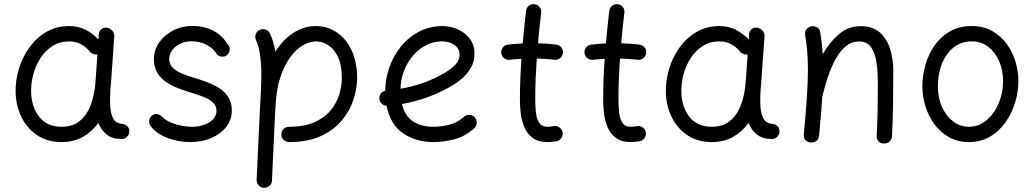

<svg xmlns="http://www.w3.org/2000/svg" viewBox="-20 -650 4943 918"><path d="M561.5 14.6Q516.6 14.6 490 -6.8Q463.4 -28.3 450.2 -62.5Q420.4 -20.5 376.5 4.4Q332.5 29.3 273.9 29.3Q208 29.3 159.4 -2.4Q110.8 -34.2 83.7 -88.1Q56.6 -142.1 54.7 -207.5Q53.2 -265.6 70.6 -322Q87.9 -378.4 121.3 -424.3Q154.8 -470.2 202.6 -497.8Q250.5 -525.4 310.5 -525.4Q354 -525.4 388.4 -508.1Q422.9 -490.7 450.7 -461.4L452.6 -486.3Q453.6 -501.5 465.1 -510.7Q476.6 -520 491.7 -517.6Q506.3 -515.6 516.8 -503.4Q527.3 -491.2 526.4 -476.6L510.3 -248.5Q509.3 -235.4 507.8 -222.2Q506.3 -202.6 506.1 -181.4Q505.9 -160.2 506.8 -143.1Q508.8 -108.9 520.8 -84Q532.7 -59.1 571.3 -56.6Q581.1 -54.2 589.4 -46.1Q597.7 -38.1 598.1 -22Q598.1 -6.8 587.4 3.9Q576.7 14.6 561.5 14.6ZM274.4 -43.9Q328.1 -43.9 362.3 -72.5Q396.5 -101.1 414.3 -149.7Q432.1 -198.2 436.5 -258.3L445.8 -390.1Q435.1 -388.2 424.1 -392.6Q413.1 -397 406.7 -406.7Q390.1 -426.3 366.2 -439.2Q342.3 -452.1 310.5 -452.1Q266.6 -452.1 232.2 -430.7Q197.8 -409.2 174.3 -373.5Q150.9 -337.9 139.2 -294.4Q127.4 -251 128.9 -206.5Q131.3 -136.7 168.5 -90.3Q205.6 -43.9 274.4 -43.9Z M1068.8 -390.1Q1059.6 -379.4 1045.7 -378.9Q1031.7 -378.4 1019 -387.7Q1002 -417.5 969 -435.1Q936 -452.6 896.5 -452.6Q851.1 -452.6 820.1 -427.2Q789.1 -401.9 789.1 -367.2Q789.1 -341.3 807.6 -324.5Q826.2 -307.6 854.2 -296.6Q882.3 -285.6 912.1 -276.9Q939.9 -268.6 970.7 -257.1Q1001.5 -245.6 1028.3 -228.5Q1055.2 -211.4 1071.8 -185.3Q1088.4 -159.2 1088.4 -121.6Q1088.4 -78.1 1062 -43.9Q1035.6 -9.8 990.7 9.8Q945.8 29.3 889.6 29.3Q830.6 29.3 777.8 8.5Q725.1 -12.2 699.2 -48.8Q690.4 -61.5 693.6 -76.2Q696.8 -90.8 709 -99.1Q721.2 -107.4 732.9 -104.2Q744.6 -101.1 752.4 -94.7Q772 -72.3 813.5 -58.1Q855 -43.9 897 -43.9Q947.8 -43.9 981.4 -65.7Q1015.1 -87.4 1015.1 -120.1Q1015.1 -145 997.1 -160.9Q979 -176.8 951.4 -187.5Q923.8 -198.2 895 -206.5Q866.7 -215.3 835.4 -226.8Q804.2 -238.3 776.9 -256.1Q749.5 -273.9 732.7 -301Q715.8 -328.1 715.8 -367.2Q715.8 -411.1 741 -447Q766.1 -482.9 807.9 -504.4Q849.6 -525.9 898.9 -525.9Q956.5 -525.9 999.3 -503.4Q1042 -481 1066.9 -440.4Q1078.1 -430.2 1078.4 -415.5Q1078.6 -400.9 1068.8 -390.1Z M1325.2 -7.3Q1325.2 -22.9 1336.2 -33.4Q1347.2 -43.9 1362.3 -43.9Q1435.1 -43.9 1483.6 -65.7Q1532.2 -87.4 1561 -122.6Q1589.8 -157.7 1602.1 -198.5Q1614.3 -239.3 1614.3 -277.3Q1614.3 -339.8 1595.7 -378.2Q1577.1 -416.5 1548.8 -434.3Q1520.5 -452.1 1490.2 -452.1Q1460.9 -452.1 1428.7 -433.6Q1396.5 -415 1367.9 -376.7Q1339.4 -338.4 1320.1 -279.8Q1300.8 -221.2 1297.4 -140.6Q1297.4 -137.7 1296.9 -134.8Q1296.4 -126.5 1295.9 -121.6L1280.3 213.4Q1279.8 228.5 1268.6 238.5Q1257.3 248.5 1241.7 248Q1226.6 247.1 1216.6 235.8Q1206.5 224.6 1207 209.5L1222.7 -125.5Q1225.6 -173.3 1227.5 -215.3Q1229.5 -257.3 1229.5 -294.4Q1229.5 -345.2 1223.1 -388.9Q1216.8 -432.6 1204.1 -458Q1197.8 -471.7 1202.6 -486.1Q1207.5 -500.5 1221.2 -506.8Q1234.9 -513.7 1249.5 -509Q1264.2 -504.4 1270.5 -490.7Q1279.8 -471.2 1286.1 -449Q1292.5 -426.8 1296.4 -402.8Q1333 -460.9 1383.3 -493.2Q1433.6 -525.4 1490.2 -525.4Q1545.9 -525.4 1590.6 -494.9Q1635.3 -464.4 1661.4 -408.7Q1687.5 -353 1687.5 -277.3Q1687.5 -228.5 1670.4 -175Q1653.3 -121.6 1615.2 -75.2Q1577.1 -28.8 1514.9 0.2Q1452.6 29.3 1362.3 29.3Q1347.2 29.3 1336.2 18.6Q1325.2 7.8 1325.2 -7.3Z M2247.6 -36.6Q2204.6 2 2153.3 15.6Q2102.1 29.3 2051.3 29.3Q1969.7 29.3 1908.2 -12Q1846.7 -53.2 1828.1 -144.5Q1814.5 -145 1804.7 -154.8Q1794.9 -164.6 1793.9 -178.2Q1793 -191.9 1801 -202.6Q1809.1 -213.4 1821.8 -216.3Q1822.3 -273.4 1841.8 -328.6Q1861.3 -383.8 1897.5 -428.2Q1933.6 -472.7 1984.1 -499Q2034.7 -525.4 2096.7 -525.4Q2132.3 -525.4 2167.2 -510.5Q2202.1 -495.6 2225.3 -466.1Q2248.5 -436.5 2248.5 -393.1Q2248.5 -354.5 2230.7 -324.7Q2212.9 -294.9 2189 -274.7Q2165 -254.4 2147 -243.7Q2031.2 -174.8 1901.9 -152.8Q1915.5 -95.7 1954.3 -69.8Q1993.2 -43.9 2051.3 -43.9Q2094.7 -43.9 2132.6 -54.9Q2170.4 -65.9 2197.8 -91.3Q2209 -101.1 2224.4 -100.6Q2239.7 -100.1 2250 -88.9Q2259.8 -77.6 2259.3 -62.3Q2258.8 -46.9 2247.6 -36.6ZM2094.7 -452.1Q2040 -452.1 1995.4 -420.7Q1950.7 -389.2 1923.6 -337.6Q1896.5 -286.1 1895 -225.6Q1952.1 -235.4 2005.9 -254.6Q2059.6 -273.9 2106.9 -302.2Q2137.2 -319.8 2157.2 -340.6Q2177.2 -361.3 2177.2 -387.7Q2177.2 -417.5 2153.1 -434.8Q2128.9 -452.1 2094.7 -452.1Z M2671.4 -396Q2669.4 -380.9 2657.5 -371.6Q2645.5 -362.3 2630.9 -364.3Q2590.8 -369.1 2546.4 -370.1Q2543 -321.3 2541 -272.2Q2539.1 -223.1 2539.1 -173.3Q2539.1 -142.1 2542.2 -112.3Q2545.4 -82.5 2557.9 -63.2Q2570.3 -43.9 2597.7 -43.9Q2611.3 -43.9 2627.4 -46.9Q2642.1 -49.8 2654.5 -41Q2667 -32.2 2669.9 -17.6Q2672.9 -2.9 2664.1 9.8Q2655.3 22.5 2640.6 25.4Q2628.9 27.3 2618.2 28.3Q2607.4 29.3 2597.7 29.3Q2552.2 29.3 2525.6 8.5Q2499 -12.2 2486.1 -44.2Q2473.1 -76.2 2469.5 -110.8Q2465.8 -145.5 2465.8 -173.3Q2465.8 -222.7 2467.8 -271.5Q2469.7 -320.3 2473.1 -368.7Q2444.8 -367.2 2417.5 -364.3Q2402.8 -362.3 2390.6 -371.6Q2378.4 -380.9 2377 -396Q2375 -410.6 2384.3 -422.9Q2393.6 -435.1 2408.7 -436.5Q2442.4 -440.9 2479 -442.4Q2482.4 -481.4 2486.6 -520.5Q2490.7 -559.6 2495.1 -598.1Q2496.6 -612.8 2508.5 -622.3Q2520.5 -631.8 2535.6 -629.9Q2550.3 -628.4 2559.8 -616.5Q2569.3 -604.5 2567.4 -589.4Q2563 -552.7 2559.1 -516.1Q2555.2 -479.5 2552.2 -442.9Q2574.7 -442.4 2596.7 -440.9Q2618.7 -439.5 2640.1 -436.5Q2654.8 -434.6 2664.3 -422.6Q2673.8 -410.6 2671.4 -396Z M3069.3 -396Q3067.4 -380.9 3055.4 -371.6Q3043.5 -362.3 3028.8 -364.3Q2988.8 -369.1 2944.3 -370.1Q2940.9 -321.3 2939 -272.2Q2937 -223.1 2937 -173.3Q2937 -142.1 2940.2 -112.3Q2943.4 -82.5 2955.8 -63.2Q2968.3 -43.9 2995.6 -43.9Q3009.3 -43.9 3025.4 -46.9Q3040 -49.8 3052.5 -41Q3064.9 -32.2 3067.9 -17.6Q3070.8 -2.9 3062 9.8Q3053.2 22.5 3038.6 25.4Q3026.9 27.3 3016.1 28.3Q3005.4 29.3 2995.6 29.3Q2950.2 29.3 2923.6 8.5Q2897 -12.2 2884 -44.2Q2871.1 -76.2 2867.4 -110.8Q2863.8 -145.5 2863.8 -173.3Q2863.8 -222.7 2865.7 -271.5Q2867.7 -320.3 2871.1 -368.7Q2842.8 -367.2 2815.4 -364.3Q2800.8 -362.3 2788.6 -371.6Q2776.4 -380.9 2774.9 -396Q2772.9 -410.6 2782.2 -422.9Q2791.5 -435.1 2806.6 -436.5Q2840.3 -440.9 2877 -442.4Q2880.4 -481.4 2884.5 -520.5Q2888.7 -559.6 2893.1 -598.1Q2894.5 -612.8 2906.5 -622.3Q2918.5 -631.8 2933.6 -629.9Q2948.2 -628.4 2957.8 -616.5Q2967.3 -604.5 2965.3 -589.4Q2960.9 -552.7 2957 -516.1Q2953.1 -479.5 2950.2 -442.9Q2972.7 -442.4 2994.6 -440.9Q3016.6 -439.5 3038.1 -436.5Q3052.7 -434.6 3062.3 -422.6Q3071.8 -410.6 3069.3 -396Z M3670.4 14.6Q3625.5 14.6 3598.9 -6.8Q3572.3 -28.3 3559.1 -62.5Q3529.3 -20.5 3485.4 4.4Q3441.4 29.3 3382.8 29.3Q3316.9 29.3 3268.3 -2.4Q3219.7 -34.2 3192.6 -88.1Q3165.5 -142.1 3163.6 -207.5Q3162.1 -265.6 3179.4 -322Q3196.8 -378.4 3230.2 -424.3Q3263.7 -470.2 3311.5 -497.8Q3359.4 -525.4 3419.4 -525.4Q3462.9 -525.4 3497.3 -508.1Q3531.7 -490.7 3559.6 -461.4L3561.5 -486.3Q3562.5 -501.5 3574 -510.7Q3585.4 -520 3600.6 -517.6Q3615.2 -515.6 3625.7 -503.4Q3636.2 -491.2 3635.3 -476.6L3619.1 -248.5Q3618.2 -235.4 3616.7 -222.2Q3615.2 -202.6 3615 -181.4Q3614.7 -160.2 3615.7 -143.1Q3617.7 -108.9 3629.6 -84Q3641.6 -59.1 3680.2 -56.6Q3689.9 -54.2 3698.2 -46.1Q3706.5 -38.1 3707 -22Q3707 -6.8 3696.3 3.9Q3685.5 14.6 3670.4 14.6ZM3383.3 -43.9Q3437 -43.9 3471.2 -72.5Q3505.4 -101.1 3523.2 -149.7Q3541 -198.2 3545.4 -258.3L3554.7 -390.1Q3543.9 -388.2 3533 -392.6Q3522 -397 3515.6 -406.7Q3499 -426.3 3475.1 -439.2Q3451.2 -452.1 3419.4 -452.1Q3375.5 -452.1 3341.1 -430.7Q3306.6 -409.2 3283.2 -373.5Q3259.8 -337.9 3248 -294.4Q3236.3 -251 3237.8 -206.5Q3240.2 -136.7 3277.3 -90.3Q3314.5 -43.9 3383.3 -43.9Z M3823.2 -7.3Q3833 -111.8 3837.9 -185.5Q3842.8 -259.3 3842.8 -315.9Q3842.8 -363.3 3839.6 -403.1Q3836.4 -442.9 3829.6 -482.9Q3827.1 -500 3835.7 -510Q3844.2 -520 3856.4 -523.4Q3870.6 -526.9 3885 -520Q3899.4 -513.2 3901.9 -494.6Q3906.2 -468.8 3909.2 -443.1Q3912.1 -417.5 3913.6 -391.1Q3945.8 -447.3 3990.7 -486.1Q4035.6 -524.9 4095.7 -524.9Q4152.3 -524.9 4186.3 -495.1Q4220.2 -465.3 4235.6 -416.5Q4251 -367.7 4251 -310.5Q4251 -234.4 4250 -157.7Q4249 -81.1 4245.1 0.5Q4244.6 14.2 4234.6 25.1Q4224.6 36.1 4207.5 36.1Q4189.5 36.1 4180.2 25.4Q4170.9 14.6 4171.4 0Q4175.3 -69.8 4176.3 -130.4Q4177.2 -190.9 4177.2 -251.5Q4177.2 -308.6 4170.2 -354Q4163.1 -399.4 4143.8 -425.5Q4124.5 -451.7 4087.9 -451.7Q4051.3 -451.7 4023.4 -428.2Q3995.6 -404.8 3974.6 -366.5Q3953.6 -328.1 3938.5 -282.2Q3923.3 -236.3 3912.1 -190.9Q3911.6 -189.5 3911.6 -188.5Q3909.2 -148.4 3905.3 -101.8Q3901.4 -55.2 3896 -0.5Q3894 17.1 3881.6 24.9Q3869.1 32.7 3855 31.2Q3841.8 30.3 3831.8 20.5Q3821.8 10.7 3823.2 -7.3Z M4626 -525.4Q4681.6 -525.4 4723.4 -502Q4765.1 -478.5 4793.2 -440.2Q4821.3 -401.9 4835.2 -355.5Q4849.1 -309.1 4849.1 -262.7Q4849.1 -211.4 4833.5 -159.9Q4817.9 -108.4 4787.8 -65.7Q4757.8 -22.9 4713.9 3.2Q4669.9 29.3 4612.8 29.3Q4560.1 29.3 4518.8 6.6Q4477.5 -16.1 4449 -54.2Q4420.4 -92.3 4405.3 -139.9Q4390.1 -187.5 4390.1 -237.3Q4390.1 -288.6 4404.5 -339.4Q4418.9 -390.1 4448.2 -432.4Q4477.5 -474.6 4521.7 -500Q4565.9 -525.4 4626 -525.4ZM4626 -452.1Q4575.7 -452.1 4539.3 -422.9Q4502.9 -393.6 4483.6 -345Q4464.4 -296.4 4464.4 -237.3Q4464.4 -182.6 4483.9 -138.9Q4503.4 -95.2 4537.1 -69.6Q4570.8 -43.9 4612.8 -43.9Q4659.2 -43.9 4696 -74.5Q4732.9 -105 4754.4 -155Q4775.9 -205.1 4775.9 -262.7Q4775.9 -313.5 4757.3 -356.7Q4738.8 -399.9 4705.1 -426Q4671.4 -452.1 4626 -452.1Z"/></svg>

Font: Mikhak-DS2-FD Regular
Style: Regular
Weight: 400
Designer: Amin Abedi
Version: Version 3.4